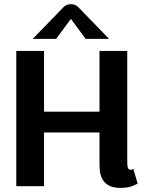

<svg xmlns="http://www.w3.org/2000/svg" viewBox="-20 -895 698 923"><path d="M320.8 -804.2 391.7 -708.3H504.2L362.5 -854.2C362.5 -854.2 348.3 -875 320.8 -875C293.3 -875 279.2 -854.2 279.2 -854.2L137.5 -708.3H250ZM191.7 0V-258.3H458.3V-100C458.3 -35 485 8.3 558.3 8.3C605.8 8.3 623.3 -3.3 641.7 -12.5L620.8 -83.3C620.8 -83.3 611.7 -76.7 604.2 -79.2C595 -82.5 591.7 -90 591.7 -116.7V-650H458.3V-358.3H191.7V-650H58.3V0Z"/></svg>

Font: BoonHome
Style: Bold
Weight: 700
Designer: Sungsit Sawaiwan
Foundry: Sungsit Sawaiwan
Version: Version 0.2